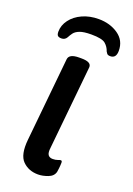

<svg xmlns="http://www.w3.org/2000/svg" viewBox="-139 -763 570 824"><g transform="rotate(20 145.5 -351.0)"><path d="M164 -709Q216 -709 253.5 -683Q291 -657 291 -610Q291 -576 264 -576Q253 -576 249 -581Q245 -586 243 -590Q237 -609 221.5 -622.5Q206 -636 157 -636Q122 -636 104 -629Q86 -622 78 -611Q70 -600 65 -590Q57 -576 41 -576Q29 -576 24 -581Q19 -586 19 -599Q19 -628 38 -653.5Q57 -679 90 -694Q123 -709 164 -709ZM146 7Q103 7 75.5 -20.5Q48 -48 55 -118L93 -500Q96 -525 141 -525H152Q198 -525 196 -500L158 -119Q155 -96 161.5 -86.5Q168 -77 183 -77Q196 -77 205 -80.5Q214 -84 218 -84Q224 -84 224 -75Q224 -73 223.5 -62Q223 -51 220 -32Q215 -11 191 -2Q167 7 146 7Z"/></g></svg>

Font: Asap Medium
Style: Italic
Weight: 500
Italic angle: -6°
Designer: Pablo Cosgaya
Foundry: Omnibus-Type
Version: Version 3.001; ttfautohint (v1.8.3)